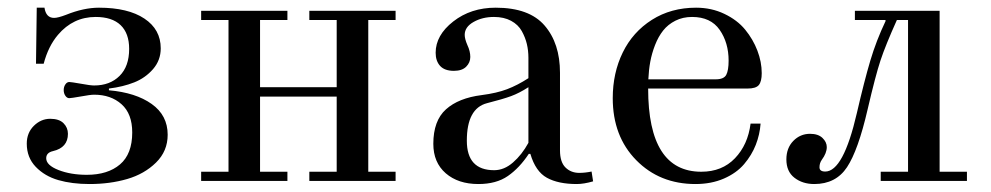

<svg xmlns="http://www.w3.org/2000/svg" viewBox="-20 -459 2514 487"><path d="M47.9 -94.7Q47.9 -122.1 65.9 -139.9Q84 -157.7 107.4 -157.7Q129.9 -157.7 141.1 -146.5Q152.3 -135.3 152.3 -119.6Q152.3 -84.5 114.3 -75.7Q97.2 -71.8 97.2 -57.6Q97.2 -40 128.2 -27.8Q159.2 -15.6 200.2 -15.6Q253.4 -15.6 284.4 -42Q315.4 -68.4 315.4 -123Q315.4 -170.4 288.3 -194.6Q261.2 -218.8 218.8 -218.8Q209 -218.8 185.5 -214.4Q160.2 -210 155.8 -210Q149.9 -210 145.8 -216.1Q141.6 -222.2 141.6 -230.5Q141.6 -238.8 145.8 -244.9Q149.9 -251 155.8 -251Q160.2 -251 185.5 -246.6Q209 -242.2 218.8 -242.2Q258.8 -242.2 283.2 -266.4Q307.6 -290.5 307.6 -335Q307.6 -374.5 285.9 -395.3Q264.2 -416 222.7 -416Q165.5 -416 127 -370.6Q102.5 -341.8 90.8 -297.4H71.3L73.2 -439.5H92.8Q96.7 -413.6 117.2 -413.6Q127 -413.6 147.5 -421.4Q192.4 -439.5 231 -439.5Q304.7 -439.5 346.2 -411.9Q387.7 -384.3 387.7 -336.4Q387.7 -306.2 368.2 -283.7Q348.6 -261.2 320.3 -250Q292 -238.8 256.3 -234.4V-230Q324.2 -224.1 364.7 -195.3Q405.3 -166.5 405.3 -117.2Q405.3 -75.7 375.7 -46.6Q346.2 -17.6 302.5 -4.9Q258.8 7.8 207 7.8Q162.6 7.8 127.9 -2.2Q93.3 -12.2 70.6 -35.9Q47.9 -59.6 47.9 -94.7Z M490.2 0V-23.4H559.6V-408.2H490.2V-431.6H709V-408.2H639.6V-237.8H834V-408.2H764.6V-431.6H983.4V-408.2H914.1V-23.4H983.4V0H764.6V-23.4H834V-213.9H639.6V-23.4H709V0Z M1079.1 -94.2Q1079.1 -152.8 1111.1 -181.6Q1143.1 -210.4 1201.7 -217.8Q1239.7 -222.7 1266.1 -232.7Q1292.5 -242.7 1320.3 -260.7V-312.5Q1320.3 -330.6 1316.4 -347.2Q1312.5 -363.8 1303.5 -380.1Q1294.4 -396.5 1276.4 -406.2Q1258.3 -416 1232.9 -416Q1203.6 -416 1181.2 -403.3Q1158.7 -390.6 1158.7 -370.6Q1158.7 -360.4 1165.5 -344.7Q1172.9 -329.1 1172.9 -314.5Q1172.9 -300.3 1162.4 -289.8Q1151.9 -279.3 1131.3 -279.3Q1107.9 -279.3 1096.4 -291.7Q1085 -304.2 1085 -325.2Q1085 -369.6 1129.6 -404.5Q1174.3 -439.5 1237.3 -439.5Q1322.3 -439.5 1361.3 -394.3Q1400.4 -349.1 1400.4 -274.4V-77.6Q1400.4 -47.9 1414.3 -34.2Q1428.2 -20.5 1449.2 -20.5Q1463.9 -20.5 1480.5 -23.9L1484.4 1Q1460.9 7.8 1442.9 7.8Q1396 7.8 1367.2 -8.1Q1338.4 -23.9 1325.2 -68.8H1321.3Q1297.4 -32.7 1268.1 -12.5Q1238.8 7.8 1193.4 7.8Q1142.1 7.8 1110.6 -19.5Q1079.1 -46.9 1079.1 -94.2ZM1164.1 -102.1Q1164.1 -27.3 1233.4 -27.3Q1258.8 -27.3 1281.2 -46.9Q1303.7 -66.4 1320.3 -96.7V-237.8Q1296.9 -222.7 1276.1 -215.1Q1255.4 -207.5 1215.3 -197.3Q1164.1 -184.1 1164.1 -102.1Z M1534.2 -210Q1534.2 -273.9 1559.6 -325.9Q1585 -377.9 1633.5 -408.7Q1682.1 -439.5 1745.6 -439.5Q1784.7 -439.5 1817.4 -423.8Q1850.1 -408.2 1870.1 -383.8Q1890.1 -359.4 1901.1 -330.6Q1912.1 -301.8 1912.1 -273.4Q1912.1 -252.4 1904.8 -243.4Q1897.5 -234.4 1876 -234.4H1624Q1624 -23.4 1758.8 -23.4Q1811.5 -23.4 1844.2 -57.6Q1877 -91.8 1883.8 -145.5H1909.2Q1907.2 -117.7 1897 -91.6Q1886.7 -65.4 1867.4 -42.7Q1848.1 -20 1816.2 -6.1Q1784.2 7.8 1744.1 7.8Q1653.3 7.8 1593.8 -52.7Q1534.2 -113.3 1534.2 -210ZM1624.5 -257.8H1795.4Q1815.9 -257.8 1822 -269Q1828.1 -280.3 1828.1 -305.2Q1828.1 -350.6 1805.4 -383.3Q1782.7 -416 1735.4 -416Q1711.9 -416 1693.1 -406.5Q1674.3 -397 1662.1 -381.6Q1649.9 -366.2 1641.6 -345Q1633.3 -323.7 1629.4 -302.5Q1625.5 -281.2 1624.5 -257.8Z M1974.6 -54.7Q1974.6 -83.5 1992.2 -101.6Q2009.8 -119.6 2034.7 -119.6Q2055.2 -119.6 2066.2 -109.1Q2077.1 -98.6 2077.1 -85.9Q2077.1 -70.8 2064.5 -53.7Q2058.6 -45.4 2058.6 -34.7Q2058.6 -23.9 2073.2 -23.9Q2119.1 -23.9 2153.3 -171.9Q2172.4 -254.4 2187.5 -305.2Q2202.6 -356 2226.1 -405.3V-408.2H2148.4V-431.6H2363.3V-23.4H2432.6V0H2213.9V-23.4H2283.2V-408.2H2254.9Q2226.1 -344.2 2213.4 -305.9Q2200.7 -267.6 2180.7 -181.6Q2156.7 -77.6 2128.4 -34.9Q2100.1 7.8 2045.4 7.8Q2015.6 7.8 1995.1 -8.1Q1974.6 -23.9 1974.6 -54.7Z"/></svg>

Font: Theano Didot
Style: Regular
Weight: 400
Designer: Alexey Kryukov
Version: Version 2.0